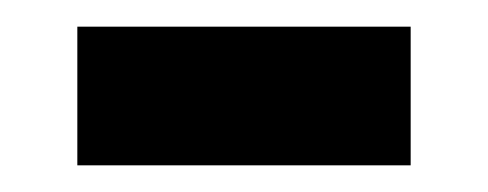

<svg xmlns="http://www.w3.org/2000/svg" viewBox="-20 -355 366 144"><path d="M38 -231H288V-335H38Z"/></svg>

Font: Noto Sans Kannada SemiCondensed SemiBold
Style: Regular
Weight: 600
Width: 4
Designer: Jelle Bosma - Monotype Design Team
Foundry: Monotype Imaging Inc.
Version: Version 2.005